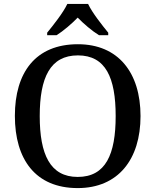

<svg xmlns="http://www.w3.org/2000/svg" viewBox="-20 -951 794 981"><path d="M221 -784V-771H269C304 -793 347 -830 377 -861C407 -830 450 -793 486 -771H533V-784C502 -822 451 -886 430 -931H324C303 -886 252 -822 221 -784ZM377 10C584 10 698 -137 698 -358C698 -580 584 -725 378 -725C161 -725 56 -580 56 -359C56 -137 161 10 377 10ZM377 -47C236 -47 183 -162 183 -358C183 -554 236 -668 378 -668C520 -668 571 -554 571 -358C571 -162 520 -47 377 -47Z"/></svg>

Font: Noto Serif Telugu Medium
Style: Regular
Weight: 500
Designer: Jelle Bosma - Monotype Design Team
Foundry: Monotype Imaging Inc.
Version: Version 2.005